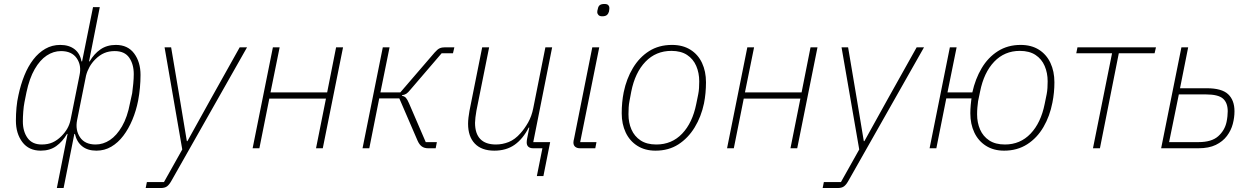

<svg xmlns="http://www.w3.org/2000/svg" viewBox="-20 -746 6297 966"><path d="M266 200 320 -72H317Q295 -34 263 -11Q231 12 185 12Q125 12 92.5 -31Q60 -74 60 -139Q60 -172 63 -205Q66 -238 73 -268Q84 -320 102.5 -366Q121 -412 147.5 -446.5Q174 -481 208 -500.5Q242 -520 283 -520Q327 -520 355 -498.5Q383 -477 390 -437H393L448 -710H482L428 -437H431Q453 -475 485.5 -497.5Q518 -520 563 -520Q623 -520 655 -477Q687 -434 687 -369Q687 -337 684 -304.5Q681 -272 675 -240Q665 -189 646 -143.5Q627 -98 600.5 -63Q574 -28 540 -8Q506 12 465 12Q421 12 393.5 -10Q366 -32 357 -72H354L300 200ZM190 -19Q221 -19 244.5 -29.5Q268 -40 289 -61Q307 -79 318.5 -99Q330 -119 335 -143L380 -367Q391 -417 366 -453Q341 -489 287 -489Q249 -489 215 -466.5Q181 -444 154.5 -398Q128 -352 113 -281L103 -231Q99 -211 97 -184Q95 -157 95 -135Q95 -85 118.5 -52Q142 -19 190 -19ZM461 -19Q499 -19 533 -41.5Q567 -64 594 -110.5Q621 -157 634 -227L645 -277Q648 -298 650.5 -325Q653 -352 653 -373Q653 -423 630 -456Q607 -489 557 -489Q528 -489 504.5 -479Q481 -469 459 -447Q442 -430 430.5 -409.5Q419 -389 413 -366L368 -142Q358 -92 382.5 -55.5Q407 -19 461 -19Z M1040 -247 1186 -508H1223L844 161Q832 183 820.5 191.5Q809 200 789 200H713L719 170H805L897 6L808 -508H841L885 -247L920 -36H923Z M1251 0 1353 -508H1387L1341 -281H1626L1671 -508H1706L1604 0H1570L1620 -250H1335L1285 0Z M1804 0 1906 -508H1940L1894 -281H1994L2167 -482Q2181 -498 2192 -503Q2203 -508 2219 -508H2266L2259 -478H2202L2045 -295Q2033 -280 2024.5 -274.5Q2016 -269 2003 -267L2002 -264Q2015 -262 2022.5 -253.5Q2030 -245 2038 -226L2122 -31H2178L2172 0H2135Q2115 0 2102.5 -9Q2090 -18 2081 -38L1989 -251H1888L1838 0Z M2681 140 2709 0H2663Q2647 0 2638.5 -7.5Q2630 -15 2630 -29Q2630 -34 2630.5 -38.5Q2631 -43 2632 -48L2643 -104H2640Q2611 -47 2569 -17.5Q2527 12 2467 12Q2403 12 2369 -23.5Q2335 -59 2335 -123Q2335 -137 2337 -154.5Q2339 -172 2342 -188L2406 -508H2441L2377 -189Q2374 -173 2372 -155.5Q2370 -138 2370 -128Q2370 -74 2396.5 -46.5Q2423 -19 2475 -19Q2508 -19 2539.5 -31.5Q2571 -44 2599 -76Q2619 -98 2637 -129.5Q2655 -161 2663 -202L2724 -508H2758L2663 -31H2748L2714 140Z M3010 -664Q2997 -664 2991 -670.5Q2985 -677 2985 -685Q2985 -688 2985.5 -692Q2986 -696 2988 -702Q2990 -714 2997.5 -720Q3005 -726 3021 -726Q3035 -726 3040.5 -720Q3046 -714 3046 -706Q3046 -703 3045.5 -699.5Q3045 -696 3044 -688Q3041 -677 3033.5 -670.5Q3026 -664 3010 -664ZM2975 0H2899Q2883 0 2874 -7.5Q2865 -15 2865 -29Q2865 -34 2866 -38.5Q2867 -43 2868 -47L2960 -508H2995L2899 -31H2981Z M3278 12Q3225 12 3186.5 -12.5Q3148 -37 3128 -79.5Q3108 -122 3108 -176Q3108 -204 3110.5 -230.5Q3113 -257 3118 -282Q3132 -350 3164.5 -404Q3197 -458 3246 -489Q3295 -520 3361 -520Q3415 -520 3453.5 -496Q3492 -472 3512 -429.5Q3532 -387 3532 -332Q3532 -305 3529.5 -278Q3527 -251 3522 -226Q3508 -159 3475 -105Q3442 -51 3393 -19.5Q3344 12 3278 12ZM3282 -19Q3360 -19 3412 -73.5Q3464 -128 3483 -223L3493 -272Q3496 -287 3497 -303.5Q3498 -320 3498 -337Q3498 -379 3483 -414Q3468 -449 3437 -469.5Q3406 -490 3358 -490Q3280 -490 3227.5 -435.5Q3175 -381 3156 -285L3147 -237Q3144 -222 3143 -205.5Q3142 -189 3142 -171Q3142 -129 3157 -94.5Q3172 -60 3203 -39.5Q3234 -19 3282 -19Z M3638 0 3740 -508H3774L3728 -281H4013L4058 -508H4093L3991 0H3957L4007 -250H3722L3672 0Z M4446 -247 4592 -508H4629L4250 161Q4238 183 4226.5 191.5Q4215 200 4195 200H4119L4125 170H4211L4303 6L4214 -508H4247L4291 -247L4326 -36H4329Z M5032 12Q4979 12 4940.5 -12.5Q4902 -37 4882 -79.5Q4862 -122 4862 -176Q4862 -196 4864 -218Q4866 -240 4870 -266L4883 -251H4741L4691 0H4657L4759 -508H4793L4747 -281H4872Q4887 -349 4919 -403Q4951 -457 5000.5 -488.5Q5050 -520 5115 -520Q5169 -520 5207 -496Q5245 -472 5265 -429.5Q5285 -387 5285 -332Q5285 -306 5282.5 -280.5Q5280 -255 5275 -230Q5262 -162 5230 -107Q5198 -52 5148 -20Q5098 12 5032 12ZM5036 -19Q5113 -19 5165 -73.5Q5217 -128 5236 -223L5246 -272Q5249 -287 5250 -303.5Q5251 -320 5251 -337Q5251 -379 5236 -414Q5221 -449 5190 -469.5Q5159 -490 5111 -490Q5034 -490 4982 -435.5Q4930 -381 4911 -285L4901 -237Q4899 -222 4897.5 -205.5Q4896 -189 4896 -171Q4896 -129 4911 -94.5Q4926 -60 4957 -39.5Q4988 -19 5036 -19Z M5479 0 5575 -478H5395L5401 -508H5796L5789 -478H5609L5514 0Z M5822 0 5924 -508H5958L5917 -302H6052Q6127 -302 6159 -272Q6191 -242 6191 -186Q6191 -155 6182.5 -122.5Q6174 -90 6153 -62Q6132 -34 6097 -17Q6062 0 6009 0ZM5862 -31H6010Q6076 -31 6109 -60.5Q6142 -90 6151 -132Q6154 -146 6155.5 -160.5Q6157 -175 6157 -186Q6157 -229 6133 -250Q6109 -271 6047 -271H5911Z"/></svg>

Font: IBM Plex Sans ExtraLight
Style: Italic
Weight: 250
Italic angle: -11.31°
Designer: Mike Abbink, Paul van der Laan, Pieter van Rosmalen
Foundry: Bold Monday
Version: Version 3.201